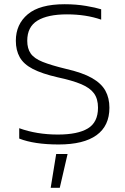

<svg xmlns="http://www.w3.org/2000/svg" viewBox="-20 -674 593 909"><path d="M258 10Q142 10 71 -18V-67Q154 -37 254 -37Q348 -37 396 -66Q444 -95 444 -164Q444 -206 425 -232Q406 -258 364.5 -275.5Q323 -293 253 -308Q179 -325 135.5 -347.5Q92 -370 73.5 -403Q55 -436 55 -481Q55 -559 111.5 -606.5Q168 -654 286 -654Q340 -654 387 -646Q434 -638 459 -630V-581Q387 -606 297 -606Q206 -606 157.5 -576.5Q109 -547 109 -481Q109 -444 125.5 -420.5Q142 -397 182 -381Q222 -365 292 -348Q371 -330 415.5 -304.5Q460 -279 479 -244.5Q498 -210 498 -164Q498 -78 437 -34Q376 10 258 10ZM220 215 246 55H300L263 215Z"/></svg>

Font: Kanit ExtraLight
Style: Regular
Weight: 275
Designer: Katatrad Team
Foundry: CadsonDemak
Version: Version 2.000; ttfautohint (v1.8.3)